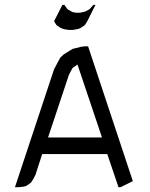

<svg xmlns="http://www.w3.org/2000/svg" viewBox="-20 -776 622 796"><path d="M42 0 204.1 -488.8 222.2 -522.9 230 -537.1 243.2 -549.8 269 -565.9 280.8 -573.2 315.9 -582 333 -584H345.2L530.8 -24.9L480 0H471.2L424.8 -137.2H154.8L127 -50.8L118.2 -34.2L109.9 -21L106 -17.1L92.8 -7.8L85 -3.9L76.2 -2L59.1 0ZM179.2 -206.1H402.8L301.8 -506.8L300.8 -507.8L298.8 -506.8L286.1 -498L280.8 -494.1L272.9 -480L265.1 -463.9ZM204.1 -688 238.8 -755.9H247.1L255.9 -743.2L259.8 -737.8L272.9 -730L280.8 -726.1L290 -724.1L298.8 -723.1H308.1L315.9 -724.1L333 -728L336.9 -730L351.1 -737.8L367.2 -755.9H376L341.8 -688L333 -673.8L329.1 -669.9L315.9 -661.1L308.1 -657.2L298.8 -654.8L280.8 -651.9H265.1L247.1 -654.8L238.8 -657.2L230 -661.1L216.8 -669.9L212.9 -673.8Z"/></svg>

Font: Petahja
Style: Regular
Weight: 400
Designer: T. Christopher White
Version: Version 1.1